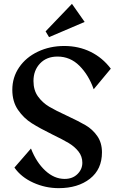

<svg xmlns="http://www.w3.org/2000/svg" viewBox="-20 -967 604 998"><path d="M556 -610 467 -503Q441 -577 393 -625Q345 -673 279 -673Q222 -673 188 -637Q154 -601 154 -546Q154 -498 177.5 -465.5Q201 -433 235.5 -412.5Q270 -392 329 -365Q389 -337 425 -316Q461 -295 485.5 -260Q510 -225 510 -175Q510 -87 447.5 -38Q385 11 285 11Q216 11 153 -17.5Q90 -46 55 -96L141 -195Q169 -123 215.5 -80Q262 -37 316 -37Q357 -37 382.5 -62Q408 -87 408 -121Q408 -154 388 -179.5Q368 -205 337 -223.5Q306 -242 254 -267Q187 -300 145 -326.5Q103 -353 73.5 -396Q44 -439 44 -500Q44 -565 79.5 -617Q115 -669 177 -698.5Q239 -728 314 -728Q389 -728 451 -697.5Q513 -667 556 -610ZM354 -947 217 -804 235 -774 420 -853Z"/></svg>

Font: Amita
Style: Bold
Weight: 700
Designer: Eduardo Rodriguez Tunni, Modular Infotech, Brian J. Bonislawsky
Foundry: Eduardo Rodriguez Tunni, Modular Infotech, Brian J. Bonislawsky
Version: Version 1.003